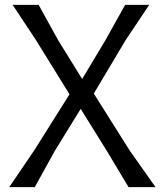

<svg xmlns="http://www.w3.org/2000/svg" viewBox="-20 -770 678 790"><path d="M620 0H509L419 -150L312 -322L206 -150L123 0H18L120 -150L266 -382L128 -605L32 -750H139L219 -605L318 -445L414 -605L495 -750H594L497 -605L366 -385L514 -150Z"/></svg>

Font: Farro Light
Style: Regular
Weight: 300
Designer: Aceler Chua
Foundry: Grayscale Limited
Version: Version 1.101